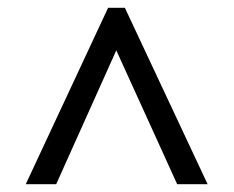

<svg xmlns="http://www.w3.org/2000/svg" viewBox="-20 -734 599 492"><path d="M46 -262 257 -714H300L512 -262H434L278 -605L124 -262Z"/></svg>

Font: Noto Serif Tamil
Style: Bold Italic
Weight: 700
Italic angle: -12°
Designer: Indian Type Foundry, Tom Grace, and the Monotype Design Team
Foundry: Monotype Imaging Inc.
Version: Version 2.003; ttfautohint (v1.8.4.7-5d5b)